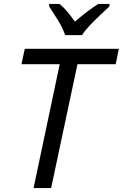

<svg xmlns="http://www.w3.org/2000/svg" viewBox="-20 -964 629 984"><path d="M152 0 286 -635H90L107 -714H589L573 -635H377L242 0ZM314 -784Q301 -822 276 -862Q251 -902 232 -931V-944H285Q305 -928 325 -904Q345 -880 364 -853Q395 -880 426 -903.5Q457 -927 484 -944H541V-931Q524 -916 496 -889.5Q468 -863 441.5 -835Q415 -807 400 -784Z"/></svg>

Font: Noto Sans
Style: Italic
Weight: 400
Italic angle: -12°
Designer: Monotype Design Team
Foundry: Monotype Imaging Inc.
Version: Version 2.013; ttfautohint (v1.8.4.7-5d5b)